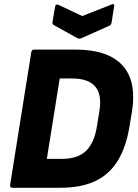

<svg xmlns="http://www.w3.org/2000/svg" viewBox="-20 -890 656 910"><path d="M40 0Q26 0 28 -14L128 -641Q130 -655 141 -655H338Q491 -655 560 -580.5Q629 -506 605 -358L594 -292Q578 -194 539 -129.5Q500 -65 433 -32.5Q366 0 264 0ZM202 -137H272Q350 -137 389 -176Q428 -215 440 -295L451 -363Q464 -441 431.5 -479.5Q399 -518 322 -518H263ZM507 -868Q514 -872 518.5 -869.5Q523 -867 521 -860L509 -784Q507 -771 498 -768L366 -709Q357 -705 347 -709L239 -769Q226 -775 229 -787L241 -857Q243 -873 257 -867L370 -814Z"/></svg>

Font: Sofia Sans Semi Condensed Black
Style: Italic
Weight: 900
Italic angle: -9°
Version: Version 4.100